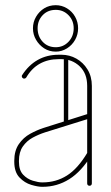

<svg xmlns="http://www.w3.org/2000/svg" viewBox="-20 -716 427 740"><path d="M334 -9Q334 -5 331.5 -2.5Q329 0 325 0Q321 0 318.5 -2.5Q316 -5 316 -9V-385Q316 -433 287 -460.5Q258 -488 217 -488H206Q165 -488 133.5 -470.5Q102 -453 81 -417Q78 -413 73 -413Q69 -413 66.5 -416Q64 -419 64 -422Q64 -425 65 -426Q90 -465 125.5 -485Q161 -505 206 -505H217Q248 -505 274.5 -490Q301 -475 317.5 -448Q334 -421 334 -385ZM317 -128Q318 -130 320 -131Q322 -132 325 -132Q329 -132 331 -129.5Q333 -127 333 -124Q333 -122 333 -121Q333 -120 333 -119Q294 -55 247 -25.5Q200 4 144 4Q144 4 143 4Q142 4 142 4Q126 4 100.5 -3.5Q75 -11 55 -32Q35 -53 35 -93Q35 -93 35 -94Q35 -95 35 -96Q35 -135 52.5 -160.5Q70 -186 96.5 -200.5Q123 -215 148 -223L322 -278Q323 -278 323.5 -278Q324 -278 325 -278Q328 -278 331 -275.5Q334 -273 334 -269Q334 -267 332 -264.5Q330 -262 327 -260L154 -206Q129 -198 106 -185.5Q83 -173 68 -151.5Q53 -130 53 -96Q53 -95 53 -94Q53 -93 53 -93Q53 -60 69 -43Q85 -26 106.5 -19.5Q128 -13 142 -13Q142 -13 143 -13Q144 -13 144 -13Q196 -13 238 -39.5Q280 -66 317 -128ZM243 -240Q243 -236 240.5 -234Q238 -232 235 -232Q231 -232 228.5 -234Q226 -236 226 -240V-495Q226 -499 228.5 -501Q231 -503 235 -503Q238 -503 240.5 -501Q243 -499 243 -495ZM195 -517Q170 -517 150.5 -529.5Q131 -542 119 -562.5Q107 -583 107 -607Q107 -631 119 -651.5Q131 -672 150.5 -684Q170 -696 195 -696Q218 -696 238 -684Q258 -672 269.5 -651.5Q281 -631 281 -607Q281 -583 269.5 -562.5Q258 -542 238 -529.5Q218 -517 195 -517ZM195 -534Q224 -534 244 -555Q264 -576 264 -607Q264 -637 244 -657.5Q224 -678 195 -678Q164 -678 144.5 -657.5Q125 -637 125 -607Q125 -576 144.5 -555Q164 -534 195 -534Z"/></svg>

Font: Libertine-Super Thin
Style: Regular
Weight: 100
Designer: Bastien Sozeau
Foundry: NBR — Bastien Sozeau
Version: Version 2.003;gftools[0.9.33]